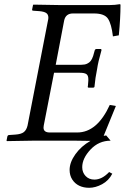

<svg xmlns="http://www.w3.org/2000/svg" viewBox="-20 -669 593 913"><path d="M404 224Q377 224 356.5 214Q336 204 323.5 184.5Q311 165 311 139Q311 103 338.5 64.5Q366 26 410 1Q364 0 341 0H135Q103 0 13 2L11 0L15 -20Q17 -27 24 -27L53 -29Q81 -31 93.5 -41Q106 -51 111 -72L208 -571Q210 -579 210 -585Q210 -600 200 -607Q190 -614 167 -616L139 -618Q131 -618 133 -625L137 -645L139 -647Q229 -645 260 -645H503Q526 -645 549 -649Q553 -649 553 -646Q553 -583 545 -501L517 -496Q510 -555 493.5 -580Q477 -605 427 -605H327Q292 -605 285 -571L245 -361H367Q383 -361 394 -366Q405 -371 411.5 -379.5Q418 -388 423 -403L430 -428Q432 -436 439 -436H460L463 -432Q446 -372 442 -342Q433 -299 429 -255L424 -252H403Q395 -252 398 -260L400 -285Q400 -290 400 -293Q400 -310 391 -316.5Q382 -323 359 -323H237L188 -72Q187 -66 187 -62Q187 -39 217 -39H347Q442 -39 502 -170L531 -165Q512 -120 473 -23Q478 -24 485 -25L506 0Q450 0 410.5 42Q371 84 371 126Q371 151 387 168Q403 185 429 185Q465 185 499 149L514 157Q497 190 465.5 207Q434 224 404 224Z"/></svg>

Font: Linux Libertine O
Style: Italic
Weight: 400
Italic angle: -12°
Designer: Philipp H. Poll
Foundry: Philipp H. Poll
Version: Version 5.1.6